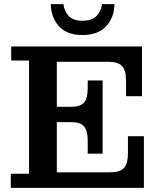

<svg xmlns="http://www.w3.org/2000/svg" viewBox="-20 -906 781 926"><path d="M377 -737Q303 -737 264.5 -779.5Q226 -822 225 -886H286Q289 -855 310 -830.5Q331 -806 377 -806Q425 -806 447 -830.5Q469 -855 472 -886H532Q531 -822 492 -779.5Q453 -737 377 -737ZM32 0V-68H120V-614H34V-682H665V-442H588V-515Q588 -566 569 -587Q550 -608 503 -608H254V-391H324Q367 -391 385 -411Q403 -431 403 -479V-518H475V-165H403V-229Q403 -276 385 -296.5Q367 -317 324 -317H254V-75H511Q559 -75 578 -96Q597 -117 597 -167V-249H674V0Z"/></svg>

Font: Montagu Slab 16pt Medium
Style: Regular
Weight: 500
Designer: Florian Karsten
Foundry: Florian Karsten
Version: Version 1.000; ttfautohint (v1.8.3)